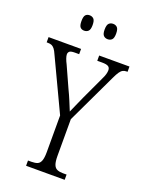

<svg xmlns="http://www.w3.org/2000/svg" viewBox="-171 -986 810 1066"><g transform="rotate(20 234.0 -453.0)"><path d="M122 0V-31H142Q164 -31 177.5 -36.5Q191 -42 197.5 -59.5Q204 -77 204 -110V-327L59 -634Q50 -655 42 -665Q34 -675 25 -679Q16 -683 1 -683H-5V-714H187V-683H162Q137 -683 130 -676Q123 -669 123 -659Q123 -650 128 -635.5Q133 -621 141 -606L197 -482Q212 -451 224 -422Q236 -393 247 -366Q255 -384 266 -409Q277 -434 291 -465L353 -598Q363 -618 366.5 -631Q370 -644 370 -654Q370 -670 359 -676.5Q348 -683 323 -683H294V-714H473V-683H468Q455 -683 445.5 -678Q436 -673 427 -660Q418 -647 406 -621L267 -328V-112Q267 -78 273.5 -60.5Q280 -43 294 -37Q308 -31 328 -31H350V0ZM307 -815Q292 -815 282.5 -824.5Q273 -834 273 -860Q273 -887 282.5 -896.5Q292 -906 307 -906Q322 -906 331.5 -896.5Q341 -887 341 -860Q341 -834 331.5 -824.5Q322 -815 307 -815ZM168 -815Q153 -815 144.5 -824.5Q136 -834 136 -860Q136 -887 144.5 -896.5Q153 -906 168 -906Q183 -906 192.5 -896.5Q202 -887 202 -860Q202 -834 192.5 -824.5Q183 -815 168 -815Z"/></g></svg>

Font: Noto Serif Khmer ExtraCondensed Light
Style: Regular
Weight: 300
Width: 2
Designer: Danh Hong and the Monotype Design Team
Foundry: Monotype Imaging Inc.
Version: Version 2.004